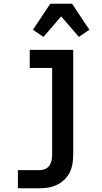

<svg xmlns="http://www.w3.org/2000/svg" viewBox="-20 -785 540 1020"><path d="M191 215H75V119H191Q206 119 220 113Q234 107 242.5 94.5Q251 82 254 67Q257 52 257 37V-424H138V-520H369V37Q369 61 365 85Q361 109 350.5 130.5Q340 152 322.5 169Q305 186 283.5 196.5Q262 207 238.5 211Q215 215 191 215ZM211 -589 155 -627 247 -765H363L424 -673L455 -627L399 -589L305 -698Z"/></svg>

Font: Moesevka
Style: Bold
Weight: 700
Monospace: yes
Designer: Belleve Invis
Foundry: Belleve Invis
Version: Version 32.5.0; ttfautohint (v1.8.4)